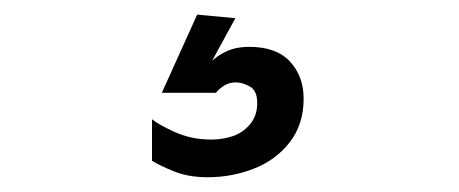

<svg xmlns="http://www.w3.org/2000/svg" viewBox="-20 -32 631 264"><path d="M265.8 211.7Q239.6 211.7 220.2 204Q200.8 196.3 189 189.1V132Q197.7 139.2 220.5 149.6Q243.3 159.9 270.7 159.9Q285.3 159.9 299.5 155.4Q313.6 150.8 323.7 139Q333.7 127.2 333.7 109.7Q333.7 92.7 323.6 87Q313.5 81.3 303.9 81.3Q295.1 81.3 288 85.8Q281 90.3 276.9 95.6H202.5L251.1 -11.9L303.6 -7L271.5 51.9Q278.7 44.5 291.8 38.4Q304.9 32.4 322.5 32.4Q359.9 32.4 378.7 52.6Q397.5 72.9 397.5 103.6Q397.5 139.1 378.3 163.7Q359.1 188.3 328.8 200Q298.6 211.7 265.8 211.7Z"/></svg>

Font: Panamera Thin
Style: Regular
Weight: 100
Designer: Bastien Sozeau
Foundry: NBR — Bastien Sozeau
Version: Version 3.003;gftools[0.9.33]